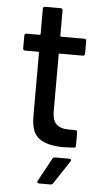

<svg xmlns="http://www.w3.org/2000/svg" viewBox="-57 -677 482 893"><g transform="rotate(5 184.5 -230.5)"><path d="M311 -430H203Q199 -430 199 -426V-161Q199 -119 218 -100.5Q237 -82 277 -82H306Q316 -82 316 -72V-10Q316 0 306 0Q274 2 260 2Q184 2 145.5 -25.5Q107 -53 107 -127V-426Q107 -430 103 -430H42Q32 -430 32 -440V-499Q32 -509 42 -509H103Q107 -509 107 -513V-631Q107 -641 117 -641H189Q199 -641 199 -631V-513Q199 -509 203 -509H311Q321 -509 321 -499V-440Q321 -430 311 -430ZM153 168 212 60Q215 53 224 53H291Q297 53 298.5 56.5Q300 60 297 65L226 173Q221 180 214 180H161Q155 180 152.5 176.5Q150 173 153 168Z"/></g></svg>

Font: Amber EN Medium
Style: Regular
Weight: 500
Designer: Jeremy Tribby
Foundry: Tribby Type Co.
Version: Version 1.403 November 24, 2021